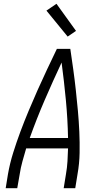

<svg xmlns="http://www.w3.org/2000/svg" viewBox="-20 -993 540 1013"><path d="M10 0 22 -74Q32 -131 49.5 -187Q67 -243 87.5 -298Q108 -353 131 -408Q154 -463 178.5 -518Q203 -573 228.5 -627Q254 -681 280 -735H351Q359 -681 366.5 -627Q374 -573 380 -518Q386 -463 391 -408.5Q396 -354 398.5 -298Q401 -242 400 -186Q399 -130 389 -74L377 0H316L328 -74Q334 -108 336 -142Q338 -176 339 -210H118Q108 -176 98.5 -142Q89 -108 84 -74L71 0ZM339 -265Q337 -366 327.5 -465.5Q318 -565 305 -663Q259 -565 216 -465.5Q173 -366 137 -265ZM337 -800 225 -937 278 -973 381 -830Z"/></svg>

Font: Iosevka Curly Light Oblique
Style: Regular
Weight: 300
Italic angle: -9°
Monospace: yes
Designer: Belleve Invis
Foundry: Belleve Invis
Version: Version 11.1.0; ttfautohint (v1.8.3)